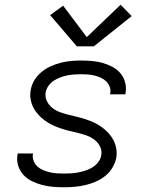

<svg xmlns="http://www.w3.org/2000/svg" viewBox="-20 -784 640 812"><path d="M251 8Q227 8 203.5 6Q180 4 157.5 -2Q135 -8 114.5 -18Q94 -28 79 -44.5Q64 -61 57 -83Q50 -105 54 -129Q54 -131 54.5 -132.5Q55 -134 55 -135H120Q120 -134 120 -133.5Q120 -133 119 -132Q117 -117 122.5 -103Q128 -89 138.5 -79.5Q149 -70 162.5 -64.5Q176 -59 190.5 -55.5Q205 -52 220.5 -51Q236 -50 251 -50Q266 -50 281.5 -51Q297 -52 312 -55Q327 -58 342.5 -63Q358 -68 371.5 -76.5Q385 -85 395.5 -98.5Q406 -112 408 -127Q412 -147 403 -164.5Q394 -182 379.5 -193Q365 -204 347.5 -210.5Q330 -217 311 -221.5Q292 -226 273.5 -230.5Q255 -235 237 -241Q219 -247 202 -255Q185 -263 170 -274Q155 -285 142.5 -298.5Q130 -312 121.5 -328.5Q113 -345 109.5 -364Q106 -383 110 -403Q113 -424 125 -444Q137 -464 155 -479Q173 -494 194 -503.5Q215 -513 236.5 -518.5Q258 -524 279.5 -526Q301 -528 322 -528Q346 -528 369 -526Q392 -524 413.5 -518Q435 -512 455 -501.5Q475 -491 489 -474.5Q503 -458 509 -436Q515 -414 511 -391Q511 -389 510.5 -387.5Q510 -386 510 -385H445Q446 -386 446 -386.5Q446 -387 446 -388Q449 -403 444 -416.5Q439 -430 429.5 -439.5Q420 -449 407 -455Q394 -461 380 -464.5Q366 -468 351.5 -469Q337 -470 322 -470Q308 -470 293.5 -469Q279 -468 264 -465Q249 -462 234.5 -456.5Q220 -451 207 -442.5Q194 -434 185 -421Q176 -408 173 -393Q170 -373 178.5 -356Q187 -339 201.5 -327.5Q216 -316 234 -309.5Q252 -303 270.5 -298.5Q289 -294 307.5 -289.5Q326 -285 344 -279Q362 -273 379 -265Q396 -257 411 -246Q426 -235 438.5 -221.5Q451 -208 459.5 -192Q468 -176 471.5 -156.5Q475 -137 472 -118Q468 -96 455.5 -75Q443 -54 424.5 -39.5Q406 -25 384 -15.5Q362 -6 340 -1Q318 4 295.5 6Q273 8 251 8ZM305 -588 192 -720 247 -760 347 -627 490 -764 537 -716 377 -588Z"/></svg>

Font: Iosevka SS04 Lt Ex Obl
Style: Regular
Weight: 300
Width: 7
Italic angle: -9°
Monospace: yes
Designer: Belleve Invis
Foundry: Belleve Invis
Version: Version 19.0.0; ttfautohint (v1.8.4)